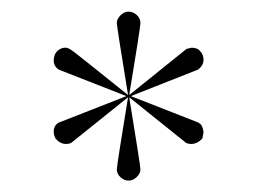

<svg xmlns="http://www.w3.org/2000/svg" viewBox="-20 -697 447 333"><path d="M204.1 -528.3Q298.8 -452.1 302.7 -449.2Q306.6 -447.3 311.5 -447.3Q322.3 -447.3 331.1 -457L333 -467.8Q332 -476.6 328.1 -481.4L324.2 -484.4L207 -530.3L323.2 -576.2Q333 -583 333 -593.8Q333 -598.6 330.1 -604.5Q325.2 -611.3 322.3 -612.3Q317.4 -614.3 312.5 -614.3L303.7 -612.3L204.1 -532.2Q222.7 -644.5 223.6 -657.2Q223.6 -665 217.3 -670.9Q210.9 -676.8 203.1 -676.8Q195.3 -676.8 189 -670.4Q182.6 -664.1 182.6 -657.2Q182.6 -651.4 202.1 -532.2Q107.4 -608.4 103.5 -610.4Q97.7 -614.3 93.8 -614.3Q83 -614.3 76.2 -604.5Q73.2 -598.6 73.2 -591.8Q73.2 -582 82 -576.2L199.2 -530.3L82 -484.4Q73.2 -479.5 73.2 -468.8Q73.2 -462.9 76.2 -457Q84 -447.3 94.7 -447.3Q99.6 -447.3 103.5 -449.2Q107.4 -452.1 202.1 -528.3Q183.6 -416 182.6 -403.3Q182.6 -395.5 189 -389.6Q195.3 -383.8 203.1 -383.8Q210.9 -383.8 217.3 -390.1Q223.6 -396.5 223.6 -402.8Q223.6 -409.2 204.1 -528.3Z"/></svg>

Font: FakePearl
Style: ExtraLight
Weight: 300
Version: Version 1.2